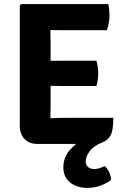

<svg xmlns="http://www.w3.org/2000/svg" viewBox="-20 -703 613 941"><path d="M493 111Q505 121 514.2 139.2Q523.5 157.5 524.5 178.5Q506 194 474.8 206Q443.5 218 408 218Q356.5 218 323.5 191.2Q290.5 164.5 290.5 117.5Q290.5 69 322.2 32.5Q354 -4 394 -24.5Q417.5 -27.5 443.5 -23Q469.5 -18.5 482.5 -5.5Q439.5 11.5 419.8 37.8Q400 64 400 88Q400 107 412.2 116.2Q424.5 125.5 442 125.5Q456 125.5 469.5 120.8Q483 116 493 111ZM77 -676 84 -683H227V-557.5Q227 -536.5 227.5 -520.5Q228 -504.5 228 -484V-193Q228 -174.5 227.5 -159Q227 -143.5 227 -124V2.5H164.5Q123.5 2.5 100.2 -21.5Q77 -45.5 77 -87ZM452.5 -405.5Q457 -391.5 459.2 -373.8Q461.5 -356 461.5 -343.5Q461.5 -330.5 459.2 -313.2Q457 -296 452.5 -281.5H295Q282.5 -281.5 260.2 -281.8Q238 -282 214.8 -282.5Q191.5 -283 175.5 -283V-404Q191.5 -404.5 214.8 -404.8Q238 -405 260.2 -405.2Q282.5 -405.5 295 -405.5ZM511 -683Q514.5 -666 515.5 -651Q516.5 -636 516.5 -623Q516.5 -610 513.2 -591.2Q510 -572.5 504 -555H295Q282.5 -555 260.2 -555.2Q238 -555.5 214.8 -556Q191.5 -556.5 175.5 -557V-683ZM535.5 -125.5Q535.5 -66.5 523 -41.8Q510.5 -17 482.5 -5.5Q463 2.5 435 2.5H175.5V-120.5Q206.5 -122 235.2 -123.8Q264 -125.5 300 -125.5Z"/></svg>

Font: Signika Negative
Style: Bold
Weight: 700
Designer: Anna Giedry
Foundry: Anna Giedry
Version: Version 2.001